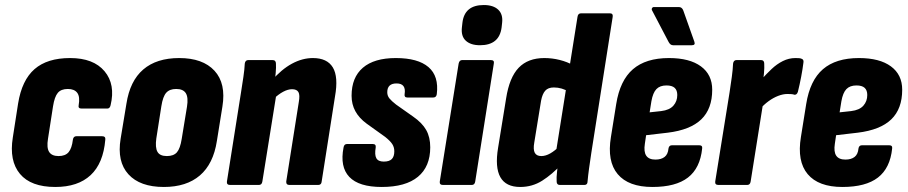

<svg xmlns="http://www.w3.org/2000/svg" viewBox="-20 -736 3613 764"><path d="M200 8Q103 8 59.5 -44Q16 -96 31 -189L52 -324Q67 -417 117.5 -461Q168 -505 259 -505Q352 -505 396 -452.5Q440 -400 420 -317Q417 -304 407 -304H305Q290 -304 293 -317Q299 -351 287.5 -366.5Q276 -382 250 -382Q223 -382 210 -366.5Q197 -351 191 -313L171 -184Q165 -148 175.5 -131.5Q186 -115 213 -115Q240 -115 253 -130.5Q266 -146 270 -180Q272 -194 284 -194H386Q401 -194 399 -180Q391 -86 340.5 -39Q290 8 200 8Z M632 8Q537 8 491 -42.5Q445 -93 460 -184L483 -323Q497 -414 550 -459.5Q603 -505 693 -505Q787 -505 833.5 -454.5Q880 -404 865 -312L843 -175Q829 -84 775.5 -38Q722 8 632 8ZM644 -115Q671 -115 684 -130Q697 -145 703 -183L724 -311Q730 -348 719.5 -365Q709 -382 681 -382Q655 -382 641.5 -367Q628 -352 622 -313L602 -185Q597 -149 606.5 -132Q616 -115 644 -115Z M1132 0Q1118 0 1119 -14L1169 -330Q1174 -358 1167.5 -369.5Q1161 -381 1142 -381Q1126 -381 1107 -371Q1088 -361 1067 -341L1061 -415Q1100 -460 1141.5 -482.5Q1183 -505 1225 -505Q1282 -505 1304.5 -467.5Q1327 -430 1313 -352L1260 -14Q1259 0 1246 0ZM896 0Q881 0 883 -14L939 -368Q944 -400 948.5 -430Q953 -460 954 -483Q956 -497 968 -497H1064Q1078 -497 1078 -483Q1079 -468 1077 -445.5Q1075 -423 1072 -403L1080 -363L1024 -14Q1022 0 1010 0Z M1499 8Q1408 8 1370 -32Q1332 -72 1347 -149Q1349 -163 1361 -163H1463Q1477 -163 1475 -149Q1470 -120 1477.5 -106.5Q1485 -93 1507 -93Q1529 -93 1539 -103Q1549 -113 1549 -134Q1549 -150 1541 -162.5Q1533 -175 1513 -191L1439 -244Q1409 -266 1394 -293.5Q1379 -321 1379 -355Q1379 -428 1424 -466.5Q1469 -505 1555 -505Q1643 -505 1685 -469Q1727 -433 1718 -361Q1716 -348 1704 -348H1601Q1588 -348 1590 -361Q1597 -404 1558 -404Q1521 -404 1521 -369Q1521 -355 1529.5 -344.5Q1538 -334 1556 -320L1624 -272Q1660 -247 1676 -218.5Q1692 -190 1692 -150Q1692 -73 1643 -32.5Q1594 8 1499 8Z M1743 0Q1728 0 1730 -14L1805 -483Q1808 -497 1819 -497H1933Q1948 -497 1945 -483L1871 -14Q1869 0 1857 0ZM1890 -556Q1853 -556 1833.5 -574Q1814 -592 1818 -627L1820 -645Q1828 -716 1905 -716Q1943 -716 1962.5 -697.5Q1982 -679 1978 -645L1976 -627Q1967 -556 1890 -556Z M2050 8Q1993 8 1971 -31Q1949 -70 1962 -148L1994 -345Q2007 -428 2044 -466.5Q2081 -505 2146 -505Q2177 -505 2207 -497.5Q2237 -490 2262 -476L2245 -370Q2216 -388 2184 -388Q2161 -388 2149.5 -375Q2138 -362 2133 -335L2106 -169Q2101 -141 2108 -128Q2115 -115 2134 -115Q2151 -115 2169.5 -125.5Q2188 -136 2208 -156L2215 -83Q2177 -42 2137.5 -17Q2098 8 2050 8ZM2208 0Q2195 0 2195 -14Q2194 -30 2196.5 -52Q2199 -74 2201 -92L2193 -135L2278 -669Q2280 -683 2292 -683H2407Q2420 -683 2418 -669L2333 -128Q2328 -95 2324 -66Q2320 -37 2318 -14Q2318 0 2305 0Z M2576 8Q2481 8 2438 -43Q2395 -94 2411 -191L2432 -322Q2447 -416 2498.5 -460.5Q2550 -505 2642 -505Q2724 -505 2769 -472Q2814 -439 2814 -379Q2814 -303 2770.5 -261Q2727 -219 2637 -208L2551 -198L2546 -164Q2541 -132 2551.5 -116.5Q2562 -101 2588 -101Q2611 -101 2624.5 -111.5Q2638 -122 2640 -145Q2642 -158 2654 -158H2762Q2776 -158 2774 -145Q2766 -67 2717.5 -29.5Q2669 8 2576 8ZM2565 -289 2611 -294Q2644 -298 2659.5 -315.5Q2675 -333 2675 -358Q2675 -377 2664.5 -386.5Q2654 -396 2632 -396Q2606 -396 2592 -381.5Q2578 -367 2572 -333ZM2658 -556Q2647 -556 2640 -570L2575 -694Q2572 -699 2574.5 -703.5Q2577 -708 2582 -708H2681Q2694 -708 2699 -694L2743 -570Q2748 -556 2733 -556Z M2839 0Q2824 0 2826 -14L2883 -368Q2888 -401 2892 -430Q2896 -459 2897 -483Q2899 -497 2911 -497H3008Q3021 -497 3021 -483Q3022 -467 3020 -445Q3018 -423 3015 -403L3022 -360L2967 -14Q2965 0 2953 0ZM3003 -301 3011 -421Q3030 -442 3050.5 -461.5Q3071 -481 3095 -493Q3119 -505 3145 -505Q3154 -505 3160 -504.5Q3166 -504 3170 -502Q3179 -499 3177 -487Q3174 -462 3168 -430.5Q3162 -399 3155 -371Q3151 -358 3141 -359Q3136 -361 3129 -361.5Q3122 -362 3113 -362Q3096 -362 3076.5 -354.5Q3057 -347 3038.5 -333.5Q3020 -320 3003 -301Z M3332 8Q3237 8 3194 -43Q3151 -94 3167 -191L3188 -322Q3203 -416 3254.5 -460.5Q3306 -505 3398 -505Q3480 -505 3525 -472Q3570 -439 3570 -379Q3570 -303 3526.5 -261Q3483 -219 3393 -208L3307 -198L3302 -164Q3297 -132 3307.5 -116.5Q3318 -101 3344 -101Q3367 -101 3380.5 -111.5Q3394 -122 3396 -145Q3398 -158 3410 -158H3518Q3532 -158 3530 -145Q3522 -67 3473.5 -29.5Q3425 8 3332 8ZM3321 -289 3367 -294Q3400 -298 3415.5 -315.5Q3431 -333 3431 -358Q3431 -377 3420.5 -386.5Q3410 -396 3388 -396Q3362 -396 3348 -381.5Q3334 -367 3328 -333Z"/></svg>

Font: Sofia Sans Condensed Black
Style: Italic
Weight: 900
Italic angle: -9°
Version: Version 4.100